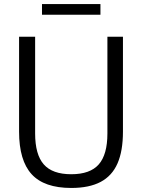

<svg xmlns="http://www.w3.org/2000/svg" viewBox="-20 -922 704 951"><path d="M74.5 -270V-740H154V-261Q154 -156.5 196.8 -107.8Q239.5 -59 333 -59Q426.5 -59 469.2 -107.8Q512 -156.5 512 -261V-740H589V-270Q589 -174 562 -112.5Q535 -51 478.5 -21Q422 9 333 9Q199 9 136.8 -59Q74.5 -127 74.5 -270ZM188 -849V-902H477.5V-849Z"/></svg>

Font: Encode Sans Semi Condensed
Style: Regular
Weight: 400
Width: 4
Designer: Multiple Designers
Foundry: Impallari Type
Version: Version 2.000